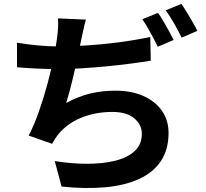

<svg xmlns="http://www.w3.org/2000/svg" viewBox="-20 -885 1040 971"><path d="M414.6 -785.9Q406.7 -759.6 401.6 -734Q396.6 -708.3 390.7 -684Q385.9 -660 379.6 -629Q373.2 -597.9 365.5 -563.5Q357.7 -529 349.6 -493.7Q341.5 -458.3 332.5 -425.3Q323.5 -392.2 314.6 -364.2Q376 -397.5 436 -412Q495.9 -426.4 563.1 -426.4Q644.4 -426.4 704.6 -399.8Q764.8 -373.2 798.6 -325.2Q832.4 -277.2 832.4 -212.5Q832.4 -128.8 793.9 -70.8Q755.3 -12.9 683.7 20Q612.2 52.9 512.8 62Q413.4 71.2 291.6 58.6L256.8 -70.4Q339.2 -57.1 417.8 -56.7Q496.5 -56.4 559.5 -71.4Q622.5 -86.4 659.9 -120Q697.3 -153.6 697.3 -209.1Q697.3 -253.7 659.3 -286.3Q621.2 -318.9 548.1 -318.9Q461.5 -318.9 388.8 -288.8Q316.1 -258.7 271.3 -201.3Q263.6 -190.9 257.2 -181Q250.7 -171 243.5 -157.8L125.2 -199.4Q153.4 -254.1 177.4 -322.8Q201.4 -391.4 220.2 -461.4Q238.9 -531.3 251.2 -591.9Q263.5 -652.4 268.3 -691.1Q272.6 -722.9 273.7 -745.2Q274.8 -767.4 273.1 -792ZM65.9 -668.9Q114.1 -660.8 170.1 -655.5Q226.1 -650.2 273 -650.2Q337 -650.2 414.2 -654.9Q491.3 -659.5 574.7 -670.2Q658.1 -680.9 740.1 -697.9L742.4 -578.1Q694.6 -570.4 636.2 -562.7Q577.7 -555 514.6 -549.1Q451.5 -543.2 389.9 -539.4Q328.3 -535.7 274 -535.7Q216.5 -535.7 163.9 -538.3Q111.3 -540.9 66.1 -544.9ZM779 -820.1Q792 -802.3 806.6 -777.1Q821.2 -752 835 -726.9Q848.8 -701.7 858.3 -682.9L778 -648.6Q768.2 -669.4 754.9 -694.1Q741.6 -718.8 727.5 -743.8Q713.5 -768.8 699.5 -787.6ZM897.3 -865.2Q910.6 -846.4 925.8 -821.2Q941 -795.9 955.3 -771.3Q969.7 -746.7 978.1 -729L898.6 -694.7Q883.2 -726.4 861 -765.6Q838.7 -804.7 818.1 -832.7Z"/></svg>

Font: Noto Sans TC
Style: Regular
Weight: 100
Designer: Ryoko NISHIZUKA 西塚涼子 (kana, bopomofo & ideographs); Paul D. Hunt (Latin, Greek & Cyrillic); Sandoll Communications 산돌커뮤니
Foundry: Adobe
Version: Version 2.004;hotconv 1.0.118;makeotfexe 2.5.65603